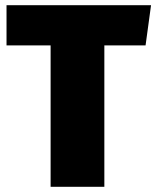

<svg xmlns="http://www.w3.org/2000/svg" viewBox="-20 -716 599 736"><path d="M559 -696 538 -542H380V0H174V-542H5V-696Z"/></svg>

Font: Fira Sans Black
Style: Regular
Weight: 900
Designer: Carrois Corporate & Edenspiekermann AG
Foundry: Carrois Corporate GbR & Edenspiekermann AG
Version: Version 4.203